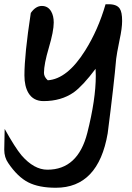

<svg xmlns="http://www.w3.org/2000/svg" viewBox="-86 -467 622 904"><path d="M177 417Q97 417 47 391.5Q-3 366 -47 301Q-66 274 -66 238Q-66 238 -64 140Q-15 228 15 264Q74 332 137 332Q281 332 325 159Q365 1 365 -110Q365 -126 364 -143Q304 -63 261 -32Q202 9 119 9Q71 9 48 -29Q29 -61 29 -112Q29 -210 59 -406Q82 -439 111 -439Q140 -439 155 -413Q167 -392 167 -361Q167 -320 144 -242.5Q121 -165 121 -124Q121 -105 139 -89Q231 -95 315 -229Q376 -326 411 -447H422Q464 -448 478 -426Q489 -410 489 -368Q489 -334 477 -279Q463 -210 461 -190Q451 -73 421 161Q377 417 177 417Z"/></svg>

Font: Wortlaut AH
Style: SemiBold
Weight: 600
Designer: Andreas Höfeld
Foundry: Fontgrube AH
Version: Version 2.59